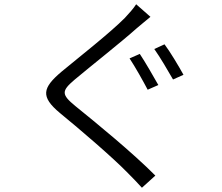

<svg xmlns="http://www.w3.org/2000/svg" viewBox="-20 -820 1040 901"><path d="M636 -567 588 -546C614 -507 652 -439 673 -399L723 -421C702 -458 661 -530 636 -567ZM752 -612 704 -590C731 -552 768 -489 792 -447L841 -469C819 -509 778 -578 752 -612ZM686 -741 619 -800C608 -782 584 -755 566 -736C498 -667 344 -546 268 -483C180 -408 168 -367 262 -289C356 -212 508 -82 580 -8C604 16 626 39 646 61L709 4C602 -104 428 -246 334 -322C267 -377 268 -393 330 -446C405 -509 551 -624 620 -686C636 -699 666 -725 686 -741Z"/></svg>

Font: ChiuKong Gothic CL Normal
Style: Regular
Weight: 350
Designer: Ryoko NISHIZUKA 西塚涼子 (kana, bopomofo & ideographs); Paul D. Hunt (Latin, Greek & Cyrillic); Sandoll Communications 산돌커뮤니
Foundry: Adobe
Version: Version 1.300